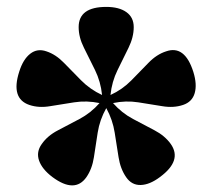

<svg xmlns="http://www.w3.org/2000/svg" viewBox="-20 -790 626 570"><path d="M236.5 -264Q202 -215 135.5 -264.5Q105 -287.5 96 -313.2Q87 -339 104 -362.5Q121 -387 151.8 -403Q182.5 -419 216 -436.8Q249.5 -454.5 275.5 -484Q237.5 -492 200.2 -486.2Q163 -480.5 129 -474.8Q95 -469 67 -478.5Q11.5 -497.5 37 -577Q48.5 -614 69.8 -630.5Q91 -647 118 -637.5Q145.5 -628.5 169.8 -603.5Q194 -578.5 220.8 -551.5Q247.5 -524.5 283 -508Q279 -547.5 262 -582.2Q245 -617 229.2 -648.2Q213.5 -679.5 213.5 -709.5Q213.5 -769.5 295.5 -769.5Q333.5 -769.5 355.2 -754Q377 -738.5 377 -709.5Q377 -679.5 361.5 -648Q346 -616.5 329 -582Q312 -547.5 308 -508Q343 -524 369.8 -551.2Q396.5 -578.5 420.8 -603.5Q445 -628.5 473 -637.5Q528.5 -657 554 -576.5Q565.5 -539.5 558 -513.5Q550.5 -487.5 523.5 -478.5Q495.5 -469 461.5 -474.8Q427.5 -480.5 390.5 -486.2Q353.5 -492 315.5 -484Q341.5 -454.5 375 -436.8Q408.5 -419 439 -403Q469.5 -387 487 -362.5Q521.5 -313.5 455 -264.5Q424.5 -241.5 397.8 -240.8Q371 -240 354.5 -264Q337.5 -288.5 332 -323.2Q326.5 -358 320.5 -396.2Q314.5 -434.5 295.5 -469Q276 -434.5 270 -396.2Q264 -358 258.8 -323.2Q253.5 -288.5 236.5 -264Z"/></svg>

Font: Fraunces 72pt SuperSoft
Style: Bold
Weight: 700
Version: Version 1.000;[0bf87f6ff]